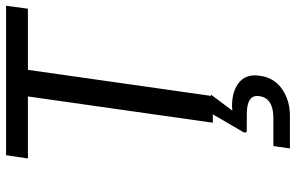

<svg xmlns="http://www.w3.org/2000/svg" viewBox="-196 -544 1001 650"><g transform="rotate(-90 305.0 -219.5)"><path d="M214 0 303 -626H93L104 -700H610L600 -626H393L304 0ZM127 261 135 205H230Q297 205 304 158Q311 115 243 115H188Q180 115 181 108Q181 105 183 102L246 -6H309L255 66Q263 65 270 65Q322 65 351 89.5Q380 114 373 159Q367 207 328.5 234Q290 261 238 261Z"/></g></svg>

Font: Host Grotesk
Style: Italic
Weight: 400
Italic angle: -8°
Designer: Doğukan Karapınar based on Poppins by Indian Type Foundry, Jonny Pinhorn
Foundry: Element Type
Version: Version 1.001; ttfautohint (v1.8.4.7-5d5b)